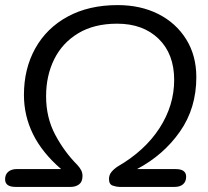

<svg xmlns="http://www.w3.org/2000/svg" viewBox="-20 -734 818 754"><path d="M41 0Q0 0 0 -30Q0 -49 12.5 -59.5Q25 -70 45 -70H220Q145 -135 109.5 -207.5Q74 -280 74 -361Q74 -464 118.5 -544Q163 -624 246 -669Q329 -714 442 -714Q532 -714 601.5 -679Q671 -644 711 -580Q751 -516 751 -431Q751 -309 686.5 -217Q622 -125 518 -70H670Q711 -70 711 -40Q711 -21 699 -10.5Q687 0 666 0H449Q438 0 423 -5Q408 -10 408 -31Q408 -47 418 -59Q428 -71 442 -80Q549 -142 606.5 -231Q664 -320 664 -420Q664 -522 603 -581.5Q542 -641 440 -641Q350 -641 287.5 -603.5Q225 -566 193 -501.5Q161 -437 161 -356Q161 -272 197 -204.5Q233 -137 284 -86Q294 -75 299 -65Q304 -55 304 -43Q304 -20 290.5 -10Q277 0 258 0Z"/></svg>

Font: Nunito
Style: Italic
Weight: 400
Italic angle: -9°
Designer: Vernon Adams
Foundry: Vernon Adams
Version: Version 3.601; ttfautohint (v1.8.2.53-6de2)